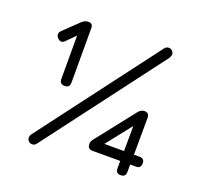

<svg xmlns="http://www.w3.org/2000/svg" viewBox="-117 -791 971 926"><g transform="rotate(20 368.5 -327.5)"><path d="M137 4Q126 4 118.5 -3.5Q111 -11 111 -22Q111 -30 116 -38L577 -648Q585 -659 598 -659Q609 -659 616.5 -651.5Q624 -644 624 -633Q624 -630 619 -617L158 -7Q150 4 137 4ZM162 -340V-563L118 -519Q100 -500 81 -519Q64 -538 81 -556L158 -630Q172 -644 191 -644Q214 -644 214 -621V-340Q214 -314 188 -314Q162 -314 162 -340ZM589 -2Q564 -2 564 -27V-66H422Q396 -66 396 -92Q396 -107 407 -119L562 -316Q575 -332 593 -332Q617 -332 617 -306L616 -117H645Q670 -117 670 -92Q670 -66 645 -66H615V-27Q615 -2 589 -2ZM464 -117H565L566 -246Z"/></g></svg>

Font: Jura
Style: Regular
Weight: 400
Designer: Daniel Johnson, Alexei Vanyashin
Foundry: Daniel Johnson
Version: Version 5.103